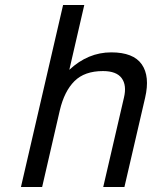

<svg xmlns="http://www.w3.org/2000/svg" viewBox="-20 -750 609 770"><path d="M64 0 233 -730H318L258 -470Q333 -540 426 -540Q515 -540 548.5 -492Q582 -444 562 -358L479 0H394L477 -358Q489 -408 468 -436.5Q447 -465 393 -465Q319 -465 278.5 -424.5Q238 -384 220 -308L149 0Z"/></svg>

Font: Miedinger
Style: Italic
Weight: 400
Italic angle: -13°
Version: Version 001.000